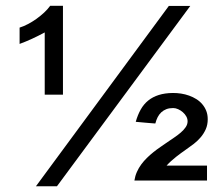

<svg xmlns="http://www.w3.org/2000/svg" viewBox="-20 -635 787 674"><path d="M201 -302.7V-614.7H156.2Q147.7 -602.7 135 -590.9Q122.3 -579.1 107.9 -568.8Q93.5 -558.5 78.2 -550.5Q63 -542.5 48.8 -538.1V-480.8Q59.4 -484.9 70.5 -489.3Q81.5 -493.7 92.7 -499Q103.9 -504.3 115.1 -509.8Q126.3 -515.4 137 -521.2V-302.7ZM706.7 -53.7H564.8Q571.7 -61.4 580.1 -69.1Q588.6 -76.8 597.6 -84Q606.6 -91.2 615.5 -97.6Q624.5 -104 632.3 -109.6Q646.2 -119.1 660 -129.7Q673.7 -140.3 684.6 -153.2Q695.6 -166.1 702.4 -181.6Q709.2 -197.1 709.2 -216.3Q709.2 -232.7 704.1 -245.7Q699 -258.7 690.2 -269Q681.5 -279.4 669.6 -286.9Q657.6 -294.4 644 -299.3Q630.4 -304.2 615.7 -306.5Q601 -308.7 586.5 -308.6Q558.7 -308.3 537.5 -301.6Q516.2 -294.9 500.5 -282.2Q484.7 -269.5 474.1 -250.7Q463.4 -231.8 456.5 -207.4Q464.4 -206.7 472.9 -205.9Q481.4 -205.2 490.4 -204.3Q499.3 -203.4 508.3 -202.8Q517.3 -202.3 525.3 -201.5Q528.4 -213.7 533.4 -223.6Q538.5 -233.5 546.1 -240.7Q553.8 -247.8 564 -251.8Q574.1 -255.7 588 -255.7Q596.6 -255.7 605.5 -251.6Q614.4 -247.6 621.8 -241.1Q629.2 -234.7 633.9 -226.4Q638.5 -218.1 638.5 -209.2Q638.5 -198.2 631.7 -188.4Q624.9 -178.5 614.4 -169.5Q603.9 -160.5 591.7 -152.3Q579.5 -144.2 568.6 -136.6Q556.3 -128.1 543.5 -119.3Q530.6 -110.6 518.5 -100.8Q506.3 -91.1 495.5 -80.4Q484.7 -69.8 475.8 -57.7Q466.8 -45.5 460.6 -31.5Q454.3 -17.5 451.8 -1.2H706.7ZM179.9 18.9 647.9 -614.1H572.6L106.1 18.9Z"/></svg>

Font: SaysetthaMai Thin
Style: Regular
Weight: 100
Designer: John M. Durdin
Foundry: Lao Script for Windows
Version: Version 1.101